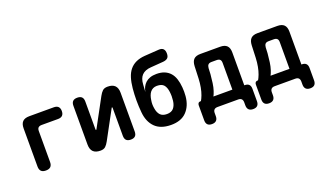

<svg xmlns="http://www.w3.org/2000/svg" viewBox="-84 -1242 3168 1895"><g transform="rotate(-20 1500.0 -295.0)"><path d="M187 10Q153 10 137 -6.5Q121 -23 121 -56V-456Q121 -504 144 -527Q167 -550 215 -550H472Q503 -550 518.5 -534.5Q534 -519 534 -489Q534 -458 518.5 -442.5Q503 -427 472 -427H300Q277 -427 265 -416Q253 -405 253 -380V-56Q253 -23 237 -6.5Q221 10 187 10Z M659 -91V-497Q659 -529 674.5 -544.5Q690 -560 721 -560Q753 -560 768.5 -544.5Q784 -529 784 -497V-203Q786 -197 788 -197Q790 -197 791 -199L794 -203L952 -495Q968 -525 986.5 -542.5Q1005 -560 1040 -560Q1091 -560 1116 -535Q1141 -510 1141 -459V-53Q1141 -21 1125.5 -5.5Q1110 10 1079 10Q1047 10 1031.5 -5.5Q1016 -21 1016 -53V-347Q1014 -353 1012 -353Q1010 -353 1009 -352L1006 -347L848 -55Q832 -25 813.5 -7.5Q795 10 760 10Q709 10 684 -15Q659 -40 659 -91Z M1640 -603 1508 -593Q1476 -591 1452.5 -581.5Q1429 -572 1413 -555.5Q1397 -539 1388.5 -515.5Q1380 -492 1378 -460L1373 -382Q1377 -409 1389 -433Q1401 -457 1420.5 -475Q1440 -493 1468.5 -503Q1497 -513 1535 -513Q1584 -513 1619 -498.5Q1654 -484 1678 -457Q1702 -430 1715 -390.5Q1728 -351 1732 -301Q1734 -278 1734 -255Q1734 -232 1732 -208Q1723 -108 1665 -48.5Q1607 11 1500 10Q1392 9 1334.5 -49Q1277 -107 1268 -208Q1262 -271 1262 -334Q1262 -397 1268 -460Q1274 -521 1288.5 -567.5Q1303 -614 1329.5 -646.5Q1356 -679 1395.5 -697.5Q1435 -716 1490 -720L1640 -730Q1672 -732 1687.5 -716Q1703 -700 1703 -667Q1703 -635 1687.5 -620.5Q1672 -606 1640 -603ZM1500 -105Q1547 -105 1570.5 -132.5Q1594 -160 1600 -208Q1603 -232 1603 -255Q1603 -278 1600 -301Q1594 -350 1572 -375.5Q1550 -401 1500 -401Q1477 -401 1459.5 -392.5Q1442 -384 1430 -369Q1418 -354 1410.5 -333Q1403 -312 1400 -288Q1396 -265 1396 -245.5Q1396 -226 1400 -202Q1407 -155 1430.5 -130Q1454 -105 1500 -105Z M1884 140Q1853 140 1838 124.5Q1823 109 1823 79V-78Q1823 -94 1831 -102.5Q1839 -111 1856 -111H1858Q1869 -129 1881.5 -161.5Q1894 -194 1902 -237Q1910 -280 1912 -327L1917 -456Q1919 -504 1941.5 -527Q1964 -550 2012 -550H2219Q2267 -550 2290 -527Q2313 -504 2313 -456V-111H2317Q2347 -111 2362 -96Q2377 -81 2377 -51V79Q2377 109 2362 124.5Q2347 140 2316 140Q2286 140 2270.5 124.5Q2255 109 2255 79V47Q2255 24 2243.5 12Q2232 0 2208 0H1992Q1968 0 1956.5 12Q1945 24 1945 47V79Q1945 109 1929.5 124.5Q1914 140 1884 140ZM2188 -391Q2188 -416 2176.5 -427Q2165 -438 2141 -438H2088Q2064 -438 2053 -426.5Q2042 -415 2040 -391L2037 -328Q2033 -281 2027 -238Q2021 -195 2010 -162Q1999 -129 1989 -111H2188Z M2484 140Q2453 140 2438 124.5Q2423 109 2423 79V-78Q2423 -94 2431 -102.5Q2439 -111 2456 -111H2458Q2469 -129 2481.5 -161.5Q2494 -194 2502 -237Q2510 -280 2512 -327L2517 -456Q2519 -504 2541.5 -527Q2564 -550 2612 -550H2819Q2867 -550 2890 -527Q2913 -504 2913 -456V-111H2917Q2947 -111 2962 -96Q2977 -81 2977 -51V79Q2977 109 2962 124.5Q2947 140 2916 140Q2886 140 2870.5 124.5Q2855 109 2855 79V47Q2855 24 2843.5 12Q2832 0 2808 0H2592Q2568 0 2556.5 12Q2545 24 2545 47V79Q2545 109 2529.5 124.5Q2514 140 2484 140ZM2788 -391Q2788 -416 2776.5 -427Q2765 -438 2741 -438H2688Q2664 -438 2653 -426.5Q2642 -415 2640 -391L2637 -328Q2633 -281 2627 -238Q2621 -195 2610 -162Q2599 -129 2589 -111H2788Z"/></g></svg>

Font: Maple Mono NL
Style: Bold
Weight: 700
Monospace: yes
Designer: subframe7536
Version: Version 7.000